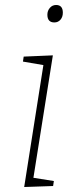

<svg xmlns="http://www.w3.org/2000/svg" viewBox="-20 -748 307 770"><path d="M77 2 154 -487 72 -501 75 -521 192 -526 114 -35 196 -22 193 -2ZM198 -658Q170 -658 170 -689Q170 -705 180 -716.5Q190 -728 205 -728Q232 -728 232 -697Q232 -680 222.5 -669Q213 -658 198 -658Z"/></svg>

Font: Bitter ExtraLight
Style: Italic
Weight: 200
Italic angle: -9°
Designer: Sol Matas, and Bitter project Authors
Foundry: Sol Matas
Version: Version 2.001